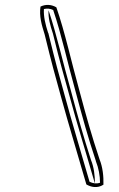

<svg xmlns="http://www.w3.org/2000/svg" viewBox="-20 -679 489 787"><path d="M146 -652C140 -613 151 -576 163 -538C195 -407 203 -381 229 -286C262 -165 302 -35 334 77C353 88 379 94 404 78C405 44 401 6 388 -26C355 -125 335 -197 305 -309C271 -431 247 -545 211 -649C192 -660 169 -663 146 -652ZM160 -642C173 -645 186 -644 198 -638C233 -535 256 -424 290 -303C320 -191 340 -118 373 -19V-18C384 9 390 41 390 70C376 75 361 73 347 66C315 -46 276 -173 244 -292C218 -387 210 -413 178 -544L177 -545C166 -579 158 -612 160 -642ZM179 -637C177 -605 186 -574 197 -541C229 -410 238 -384 264 -289C296 -169 336 -42 368 70C368 70 368 71 369 71C369 40 365 6 353 -23C321 -123 301 -194 271 -306C237 -425 213 -536 179 -637Z"/></svg>

Font: Snowfall
Style: EcoObl
Weight: 400
Designer: Jasper
Foundry: Cannot Into Space Fonts
Version: Version 0.9